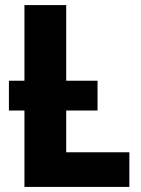

<svg xmlns="http://www.w3.org/2000/svg" viewBox="-20 -734 555 754"><path d="M76 0V-300H15V-417H76V-714H240V-417H363V-300H240V-136H488V0Z"/></svg>

Font: Noto Sans SemiCondensed ExtraBold
Style: Regular
Weight: 800
Width: 4
Designer: Monotype Design Team
Foundry: Monotype Imaging Inc.
Version: Version 2.013; ttfautohint (v1.8.4.7-5d5b)